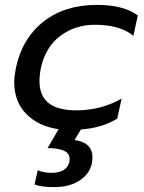

<svg xmlns="http://www.w3.org/2000/svg" viewBox="-20 -515 587 783"><path d="M121 237 134 179Q143 184 159 187Q175 190 189 190Q253 190 263 144Q264 140 264 133Q264 89 174 89L219 12Q137 0 87.5 -50Q38 -100 38 -180Q38 -202 45 -239Q71 -359 157.5 -427Q244 -495 375 -495Q485 -495 542 -452L524 -369Q469 -414 367 -414Q287 -414 226.5 -369Q166 -324 147 -239Q141 -209 141 -184Q141 -124 178.5 -94.5Q216 -65 291 -65Q392 -65 476 -113L458 -31Q395 7 310 13L284 56Q357 66 357 127Q357 181 314 214.5Q271 248 201 248Q146 248 121 237Z"/></svg>

Font: Prompt
Style: Italic
Weight: 400
Italic angle: -12°
Designer: Katatrad Team
Foundry: CadsonDemak
Version: Version 1.001